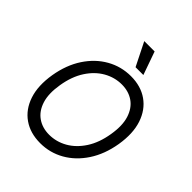

<svg xmlns="http://www.w3.org/2000/svg" viewBox="-262 -1120 1285 1285"><g transform="rotate(45 380.5 -478.0)"><path d="M715.9 -358Q696.7 -244.3 642.4 -161.8Q588.1 -79.2 509.6 -34.6Q431.1 9.9 339.5 9.9Q245 9.9 178.8 -36.4Q112.6 -82.7 84.3 -167.8Q56.1 -252.8 75.3 -369.3Q94.5 -483 148.8 -565.5Q203.1 -648.1 282 -692.6Q360.8 -737.2 453.1 -737.2Q546.9 -737.2 612.7 -690.9Q678.6 -644.5 706.9 -559.5Q735.1 -474.4 715.9 -358ZM632.1 -369.3Q647.7 -462.4 627.5 -525.9Q607.2 -589.5 560.4 -622.2Q513.5 -654.8 448.9 -654.8Q381.4 -654.8 321 -620.6Q260.7 -586.3 217.7 -520.1Q174.7 -453.8 159.1 -358Q143.5 -264.9 163.7 -201.3Q183.9 -137.8 230.8 -105.1Q277.7 -72.4 342.3 -72.4Q409.8 -72.4 470.2 -106.7Q530.5 -141 573.5 -207.2Q616.5 -273.4 632.1 -369.3ZM505.7 -801.1H431.8L349.4 -965.9H447.4Z"/></g></svg>

Font: Inter UI
Style: Italic
Weight: 400
Italic angle: -9.39999°
Designer: Rasmus Andersson
Foundry: rsms
Version: 3.2;8d6f07862